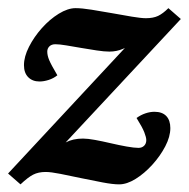

<svg xmlns="http://www.w3.org/2000/svg" viewBox="-33 -456 475 483"><path d="M109.4 -73.2 100.6 -77.1Q114.3 -87.9 132.3 -97.7Q150.4 -107.4 175.8 -107.4Q187.5 -107.4 206.1 -104Q224.6 -100.6 245.6 -95.7Q266.6 -90.8 285.6 -87.4Q304.7 -84 315.4 -84Q324.2 -84 329.6 -89.4Q335 -94.7 335 -103.5Q335 -110.4 330.1 -123Q325.2 -135.7 310.5 -159.2Q321.3 -167 333 -170.9Q344.7 -174.8 355.5 -174.8Q375 -174.8 385.3 -164.1Q395.5 -153.3 395.5 -133.8Q395.5 -112.3 382.8 -87.9Q370.1 -63.5 350.1 -41.5Q330.1 -19.5 308.1 -5.9Q286.1 7.8 266.6 7.8Q251 7.8 225.1 2.9Q199.2 -2 171.4 -7.8Q143.6 -13.7 119.1 -18.6Q94.7 -23.4 82 -23.4Q63.5 -23.4 50.3 -16.6Q37.1 -9.8 18.6 7.8L-12.7 -19.5L300.8 -356.4L307.6 -352.5Q293.9 -340.8 277.3 -333.5Q260.7 -326.2 242.2 -326.2Q229.5 -326.2 210.4 -329.1Q191.4 -332 171.4 -335.4Q151.4 -338.9 133.8 -341.8Q116.2 -344.7 106.4 -344.7Q96.7 -344.7 91.3 -339.4Q85.9 -334 85.9 -326.2Q85.9 -316.4 90.8 -304.7Q95.7 -293 111.3 -266.6Q101.6 -258.8 89.4 -254.9Q77.1 -251 66.4 -251Q48.8 -251 38.1 -261.7Q27.3 -272.5 27.3 -292Q27.3 -313.5 40 -338.4Q52.7 -363.3 72.3 -385.3Q91.8 -407.2 114.7 -421.4Q137.7 -435.5 157.2 -435.5Q172.9 -435.5 197.3 -431.6Q221.7 -427.7 248.5 -422.9Q275.4 -418 298.8 -414.1Q322.3 -410.2 334 -410.2Q352.5 -410.2 364.7 -416Q377 -421.9 390.6 -435.5L421.9 -408.2Z"/></svg>

Font: Crimson Pro ExtraLight SemiBold
Style: Italic
Weight: 600
Italic angle: -12°
Version: Version 1.002